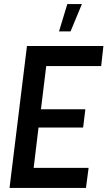

<svg xmlns="http://www.w3.org/2000/svg" viewBox="-20 -927 530 947"><path d="M404 0H27L113 -700H490L479 -601H208L182 -388H401L390 -298H170L146 -99H417ZM271 -772 312 -907H384L328 -772Z"/></svg>

Font: Kulim Park SemiBold
Style: Italic
Weight: 600
Italic angle: -8°
Designer: Noponies / Dale Sattler
Foundry: Noponies
Version: Version 1.000; ttfautohint (v1.8.3)